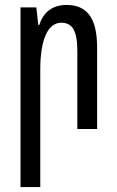

<svg xmlns="http://www.w3.org/2000/svg" viewBox="-20 -522 473 777"><path d="M63 235H143V-240C143 -361 173 -430 228 -430C272 -430 293 -399 293 -315V0H373V-330C373 -456 327 -502 249 -502C195 -502 156 -475 139 -421H135L127 -492H63Z"/></svg>

Font: Noto Sans Armenian ExtraCondensed
Style: Regular
Weight: 400
Width: 2
Designer: Monotype Design Team
Foundry: Monotype Imaging Inc.
Version: Version 2.008